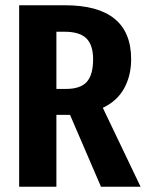

<svg xmlns="http://www.w3.org/2000/svg" viewBox="-20 -712 556 732"><path d="M365 0 247 -274H238H195V0H53V-692H227Q480 -692 480 -486Q480 -424 453.5 -375.5Q427 -327 372 -301L516 0ZM335 -486Q335 -540 309.5 -565.5Q284 -591 226 -591H195V-373H232Q287 -373 311 -400Q335 -427 335 -486Z"/></svg>

Font: Fira Sans Compressed SemiBold
Style: Regular
Weight: 600
Width: 1
Designer: bBox Type GmbH & Carrois Corporate GbR & Edenspiekermann AG
Foundry: bBox Type GmbH & Carrois Corporate GbR & Edenspiekermann AG
Version: Version 4.301